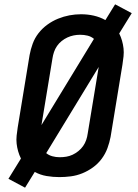

<svg xmlns="http://www.w3.org/2000/svg" viewBox="-20 -812 640 889"><path d="M96 57 19 16 77 -78Q69 -94 64 -111.5Q59 -129 57 -147Q55 -165 57 -184Q59 -203 62 -222L117 -557Q122 -584 131.5 -610Q141 -636 158.5 -658.5Q176 -681 199.5 -698Q223 -715 249 -725.5Q275 -736 301.5 -741Q328 -746 355 -746Q386 -746 414.5 -739.5Q443 -733 468 -719L513 -792L590 -751L532 -657Q540 -641 545 -623.5Q550 -606 552 -588Q554 -570 552 -551Q550 -532 547 -513L492 -178Q487 -152 477.5 -126Q468 -100 451 -77Q434 -54 410.5 -37Q387 -20 361 -9.5Q335 1 308 4.5Q281 8 255 8Q225 8 195.5 3Q166 -2 141 -16ZM172 -233 415 -632Q415 -632 415 -632Q415 -632 415 -632Q402 -643 385.5 -647Q369 -651 351 -651Q336 -651 321 -648Q306 -645 292 -638.5Q278 -632 265.5 -622Q253 -612 244 -599Q235 -586 230 -571Q225 -556 223 -542ZM256 -84Q272 -84 287 -86.5Q302 -89 316 -95.5Q330 -102 343 -112.5Q356 -123 365 -136Q374 -149 379 -163.5Q384 -178 386 -193L437 -502L194 -103Q206 -93 222.5 -88.5Q239 -84 256 -84Z"/></svg>

Font: Iosevka Curly Slab SmBdEx
Style: Italic
Weight: 600
Width: 7
Italic angle: -9°
Monospace: yes
Designer: Belleve Invis
Foundry: Belleve Invis
Version: Version 11.1.0; ttfautohint (v1.8.3)